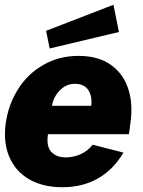

<svg xmlns="http://www.w3.org/2000/svg" viewBox="-20 -774 600 804"><path d="M255 -115Q288 -115 318 -128.5Q348 -142 368 -168L497 -135Q455 -64 390.5 -27Q326 10 241 10Q160 10 102.5 -23Q45 -56 19 -117Q-7 -178 4 -258Q15 -336 55.5 -400.5Q96 -465 162 -502.5Q228 -540 309 -540Q391 -540 443.5 -503Q496 -466 517 -402Q538 -338 526 -258L520 -212H181Q173 -163 194 -139Q215 -115 255 -115ZM362 -331Q367 -370 350 -396.5Q333 -423 293 -423Q257 -423 230 -395Q203 -367 198 -331ZM478 -640 188 -571 173 -645 455 -754Z"/></svg>

Font: Morrison ExtraBold
Style: Regular
Weight: 800
Designer: Pablo Impallari, Rodrigo Fuenzalida (Modified by Dan O. Williams)
Version: Version 0.03;June 6, 2019;FontCreator 11.5.0.2425 64-bit; tt